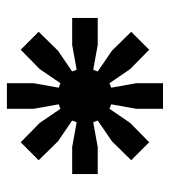

<svg xmlns="http://www.w3.org/2000/svg" viewBox="12 -752 492 556"><g transform="rotate(90 258.0 -474.0)"><path d="M32 -437V-511H110L182 -498L187 -511L127 -552L72 -608L124 -660L180 -605L221 -545L234 -550L221 -622V-700H295V-622L282 -550L295 -545L336 -605L392 -660L444 -608L389 -552L329 -511L334 -498L406 -511H484V-437H406L334 -450L329 -437L389 -396L444 -340L392 -288L336 -343L295 -403L282 -398L295 -326V-248H221V-326L234 -398L221 -403L180 -343L124 -288L72 -340L127 -396L187 -437L182 -450L110 -437Z"/></g></svg>

Font: Space Grotesk Frontify
Style: Bold
Weight: 700
Designer: Florian Karsten
Version: Version 2.000